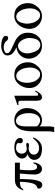

<svg xmlns="http://www.w3.org/2000/svg" viewBox="1140 -1864 940 3261"><g transform="rotate(-90 1610.5 -233.0)"><path d="M467 -137H482Q482 -84 451 -37Q420 10 370 10Q329 10 303.5 -25.5Q278 -61 278 -112Q278 -206 294 -366H201Q200 -355 200 -321Q200 -287 198.5 -256Q197 -225 194.5 -184Q192 -143 185.5 -110.5Q179 -78 169 -48.5Q159 -19 142.5 -2.5Q126 14 104 14Q71 14 54 -4Q37 -22 37 -50Q37 -66 60 -73Q80 -79 91.5 -88.5Q103 -98 117.5 -126Q132 -154 141.5 -213.5Q151 -273 155 -366Q107 -366 78 -355Q49 -344 25 -309H9Q36 -384 76.5 -417Q117 -450 193 -450H479V-366H360Q350 -296 350 -218Q350 -147 356 -122Q368 -73 405 -73Q452 -73 467 -137Z M894 -145 908 -136Q845 10 716 10Q655 10 614 -4.5Q573 -19 555.5 -42.5Q538 -66 532 -84.5Q526 -103 526 -122Q526 -162 555.5 -195Q585 -228 626 -235Q590 -245 569.5 -271Q549 -297 549 -329Q549 -383 601 -421.5Q653 -460 743 -460Q804 -460 851.5 -435Q899 -410 899 -357Q899 -337 884.5 -326Q870 -315 852 -315Q834 -315 821 -327Q808 -339 808 -357Q808 -368 810 -377.5Q812 -387 812 -391Q812 -431 725 -431Q683 -431 657.5 -402.5Q632 -374 632 -334Q632 -298 654 -273.5Q676 -249 716 -249Q732 -249 748.5 -253.5Q765 -258 777 -258Q815 -258 815 -237Q815 -226 802.5 -218.5Q790 -211 767 -211Q759 -211 746.5 -214Q734 -217 723 -217Q684 -217 650 -194.5Q616 -172 616 -129Q616 -88 647.5 -64Q679 -40 721 -40Q774 -40 815 -66Q856 -92 894 -145Z M1011 132V-152Q1011 -460 1199 -460Q1287 -460 1346.5 -399.5Q1406 -339 1406 -247Q1406 -138 1347.5 -64Q1289 10 1200 10Q1167 10 1144 2Q1121 -6 1095 -30V131Q1095 185 1079 217H995Q1011 183 1011 132ZM1095 -273V-88Q1095 -66 1129.5 -44Q1164 -22 1199 -22Q1253 -22 1286.5 -75.5Q1320 -129 1320 -212Q1320 -314 1282 -373Q1244 -432 1187 -432Q1143 -432 1119 -389Q1095 -346 1095 -273Z M1688 -107 1703 -99Q1651 10 1590 10Q1531 10 1531 -78V-344Q1531 -393 1498 -393Q1475 -393 1456 -389V-407Q1519 -426 1611 -460L1615 -456V-79Q1615 -56 1635 -56Q1651 -56 1660.5 -65.5Q1670 -75 1688 -107Z M2184 -228Q2184 -139 2118 -64.5Q2052 10 1963 10Q1873 10 1809.5 -51.5Q1746 -113 1746 -202Q1746 -303 1808.5 -381.5Q1871 -460 1970 -460Q2069 -460 2126.5 -394.5Q2184 -329 2184 -228ZM2095 -191Q2095 -240 2082 -291Q2069 -342 2034.5 -385Q2000 -428 1950 -428Q1919 -428 1895.5 -409.5Q1872 -391 1859.5 -361.5Q1847 -332 1841 -302Q1835 -272 1835 -244Q1835 -198 1849 -149.5Q1863 -101 1897.5 -61.5Q1932 -22 1980 -22Q2017 -22 2044.5 -51.5Q2072 -81 2083.5 -118Q2095 -155 2095 -191Z M2437 -425V-426Q2369 -454 2334.5 -490Q2300 -526 2300 -578Q2300 -630 2351.5 -656.5Q2403 -683 2464 -683Q2523 -683 2578 -663Q2633 -643 2633 -608Q2633 -592 2624.5 -578.5Q2616 -565 2598 -565Q2577 -565 2562 -577Q2547 -589 2537.5 -603Q2528 -617 2500 -629Q2472 -641 2428 -641Q2398 -641 2368 -625.5Q2338 -610 2338 -580Q2338 -554 2370.5 -532.5Q2403 -511 2468.5 -482.5Q2534 -454 2569 -433Q2686 -361 2686 -231Q2686 -126 2625 -58Q2564 10 2462 10Q2367 10 2306 -58Q2245 -126 2245 -216Q2245 -294 2296.5 -353.5Q2348 -413 2437 -425ZM2596 -208Q2596 -264 2561 -325.5Q2526 -387 2471 -399Q2407 -399 2371 -352Q2335 -305 2335 -241Q2335 -204 2348.5 -155.5Q2362 -107 2387 -69Q2402 -46 2427.5 -32Q2453 -18 2476 -18Q2533 -18 2564.5 -68Q2596 -118 2596 -208Z M3189 -228Q3189 -139 3123 -64.5Q3057 10 2968 10Q2878 10 2814.5 -51.5Q2751 -113 2751 -202Q2751 -303 2813.5 -381.5Q2876 -460 2975 -460Q3074 -460 3131.5 -394.5Q3189 -329 3189 -228ZM3100 -191Q3100 -240 3087 -291Q3074 -342 3039.5 -385Q3005 -428 2955 -428Q2924 -428 2900.5 -409.5Q2877 -391 2864.5 -361.5Q2852 -332 2846 -302Q2840 -272 2840 -244Q2840 -198 2854 -149.5Q2868 -101 2902.5 -61.5Q2937 -22 2985 -22Q3022 -22 3049.5 -51.5Q3077 -81 3088.5 -118Q3100 -155 3100 -191Z"/></g></svg>

Font: STIX MathJax Main
Style: Regular
Weight: 400
Designer: MicroPress Inc., with final additions and corrections provided by Coen Hoffman, Elsevier (retired)
Version: Version 1.1.1